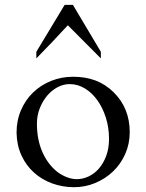

<svg xmlns="http://www.w3.org/2000/svg" viewBox="-20 -758 603 792"><path d="M396 -517.1 259.8 -653.8Q229 -620.1 195.1 -584.5Q161.1 -548.8 129.9 -517.1V-544.4L246.6 -737.8H280.8L396 -544.4ZM429.7 -185.5Q429.7 -231.4 416.7 -272.5Q403.8 -313.5 381.8 -344.2Q359.9 -375 330.3 -393.1Q300.8 -411.1 267.1 -411.1Q241.7 -411.1 217.3 -398.2Q192.9 -385.3 174.1 -362.8Q155.3 -340.3 143.8 -310.8Q132.3 -281.2 132.3 -248Q132.3 -183.1 154.1 -132.6Q175.8 -82 215.3 -49.8Q233.9 -35.6 255.1 -27.3Q276.4 -19 296.9 -19Q321.8 -19 345.7 -30.3Q369.6 -41.5 388.2 -63Q406.7 -84.5 418.2 -115.2Q429.7 -146 429.7 -185.5ZM515.1 -212.9Q515.1 -164.6 496.6 -122.8Q478 -81.1 446.3 -50.8Q414.6 -20.5 373 -3.2Q331.5 14.2 285.2 14.2Q237.8 14.2 195.1 -1.5Q152.3 -17.1 119.9 -46.4Q87.4 -75.7 68.4 -117.2Q49.3 -158.7 48.3 -210.4Q48.3 -261.2 66.7 -303.7Q85 -346.2 116.7 -376.7Q148.4 -407.2 190.9 -424.3Q233.4 -441.4 281.7 -441.4Q332.5 -441.4 373.8 -426Q415 -410.6 448.7 -377.4Q515.1 -312 515.1 -212.9Z"/></svg>

Font: XB Niloofar
Style: Regular
Weight: 400
Designer: Behnam
Foundry: Irmug
Version: Version 7.201 2008